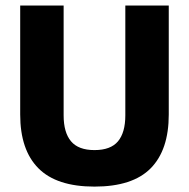

<svg xmlns="http://www.w3.org/2000/svg" viewBox="-20 -659 683 694"><path d="M321.5 15.5Q184.5 15.5 118.8 -50.8Q53 -117 53 -245V-639H210V-242Q210 -180 236.8 -148.2Q263.5 -116.5 321.5 -116.5Q380 -116.5 406.5 -148.2Q433 -180 433 -242V-639H590V-245Q590 -117 524.8 -50.8Q459.5 15.5 321.5 15.5Z"/></svg>

Font: Anek Tamil
Style: Bold
Weight: 700
Designer: Aadarsh Rajan (Tamil), Yesha Goshar (Latin)
Foundry: Ek Type
Version: Version 1.003